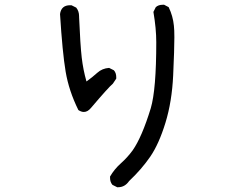

<svg xmlns="http://www.w3.org/2000/svg" viewBox="-20 -739 1040 806"><path d="M476 47H472L452 37Q442 25 442 8V2Q460 -29 487.5 -53.5Q515 -78 537 -108Q576 -164 613 -285Q636 -363 636 -562Q636 -619 624 -689L634 -709Q645 -719 663 -719H669L688 -709Q706 -672 710 -631Q712 -614 712 -582Q712 -534 707 -423.5Q702 -313 674.5 -223.5Q647 -134 610.5 -81Q574 -28 522 21Q504 47 476 47ZM332 -269Q321 -269 309 -277Q269 -358 255.5 -438.5Q242 -519 232 -680Q237 -717 274 -717H280L300 -707Q312 -692 312 -671V-668Q317 -550 323 -498Q329 -446 343 -397Q368 -415 388.5 -433.5Q409 -452 438 -454L458 -444Q468 -433 468 -415V-409L454 -388Q435 -372 362 -286Q348 -269 332 -269Z"/></svg>

Font: Xiaolai SC
Style: Regular
Weight: 400
Designer: Nozomi Seto 瀬戸のぞみ
Version: Version 3.11;December 4, 2020;FontCreator 13.0.0.2613 64-bit